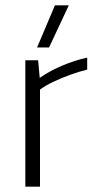

<svg xmlns="http://www.w3.org/2000/svg" viewBox="-20 -700 382 720"><path d="M119 -522 186 -680H238L164 -522ZM75 0V-474H123L129 -408Q166 -434 213.5 -454Q261 -474 307 -484V-439Q278 -432 244.5 -420Q211 -408 180.5 -393.5Q150 -379 130 -364V0Z"/></svg>

Font: Kanit ExtraLight
Style: Regular
Weight: 275
Designer: Katatrad Team
Foundry: CadsonDemak
Version: Version 2.000; ttfautohint (v1.8.3)